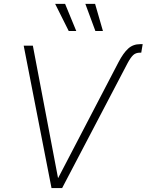

<svg xmlns="http://www.w3.org/2000/svg" viewBox="-20 -961 749 981"><path d="M585.9 -644Q609.9 -689.9 634.8 -712.6Q659.7 -735.4 696.3 -735.4H709L701.7 -691.9H695.3Q673.3 -691.9 660.2 -679.2Q647 -666.5 632.3 -639.2L297.4 0H243.2L101.1 -727.5H147.9L276.4 -51.8H277.3ZM467.3 -802.7 416 -941.4H465.8L505.9 -802.7ZM331.1 -802.7 261.7 -941.4H312.5L369.6 -802.7Z"/></svg>

Font: Inter 18pt ExtraLight
Style: Italic
Weight: 250
Italic angle: -9.3988°
Designer: Rasmus Andersson
Foundry: rsms
Version: Version 4.001;git-66647c0bb